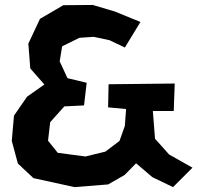

<svg xmlns="http://www.w3.org/2000/svg" viewBox="-20 -726 796 771"><path d="M441.4 -679.7 352.5 -706.1 234.4 -705.1 140.6 -650.4 93.8 -550.8 101.6 -451.2 158.2 -386.7 88.9 -337.9 36.1 -261.7 27.3 -160.2 51.8 -69.3 114.3 -10.7 279.3 25.4 414.1 14.6 480.5 -23.4 526.4 -70.3 591.8 -14.6 674.8 25.4 752.9 -52.7 659.2 -105.5 602.5 -168.9 593.8 -280.3H677.7L681.6 -390.6L416 -387.7L414.1 -294.9L486.3 -288.1L481.4 -220.7L460 -160.2L403.3 -117.2L323.2 -97.7L211.9 -112.3L172.9 -161.1L181.6 -235.4L238.3 -298.8L317.4 -302.7L328.1 -393.6L251 -412.1L219.7 -479.5L229.5 -540L298.8 -574.2L356.4 -578.1L419.9 -564.5L481.4 -535.2L543.9 -637.7Z"/></svg>

Font: MaokenAssortedSans-Lite
Style: Lite
Weight: 400
Version: Version 1.400